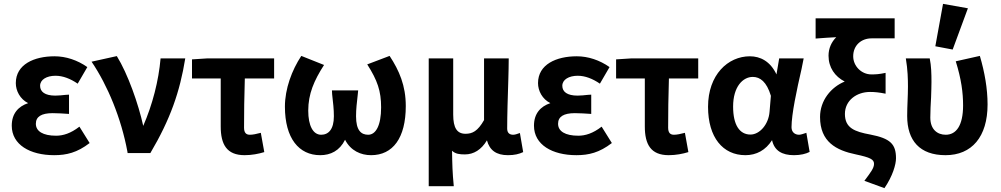

<svg xmlns="http://www.w3.org/2000/svg" viewBox="-20 -794 5192 996"><path d="M261 11C325 11 380 -2 445 -52L392 -137C347 -102 307 -90 271 -90C203 -90 166 -113 166 -152C166 -189 195 -207 253 -207C277 -207 311 -205 338 -203V-303L321 -302C302 -300 284 -298 267 -298C213 -298 188 -318 188 -349C188 -381 222 -401 268 -401C306 -401 345 -386 383 -360L433 -446C382 -482 322 -502 263 -502C157 -502 62 -460 62 -363C62 -323 84 -280 126 -259C75 -242 41 -205 41 -142C41 -43 136 11 261 11Z M455 -474C539 -350 609 -180 641 -7L642 0H760C864 -176 913 -318 941 -491H813C803 -375 771 -251 723 -141C698 -255 643 -411 586 -503Z M976 -387H1125V-138C1125 -45 1156 11 1249 11C1286 11 1322 4 1351 -5L1333 -105C1310 -99 1292 -95 1276 -95C1257 -95 1246 -105 1246 -132C1246 -204 1247 -296 1250 -387H1402V-491H1054L976 -486Z M1458 -241C1458 -76 1531 11 1641 11C1695 11 1742 -12 1770 -69C1799 -12 1852 11 1905 11C2018 11 2085 -78 2085 -244C2085 -350 2051 -428 2001 -504L1885 -460C1938 -377 1957 -322 1957 -237C1957 -142 1929 -95 1890 -95C1853 -95 1827 -118 1827 -191C1827 -229 1831 -259 1836 -305L1838 -325H1702L1703 -305C1708 -259 1712 -229 1712 -191C1712 -123 1684 -95 1646 -95C1604 -95 1579 -142 1579 -220C1579 -307 1609 -376 1661 -457L1543 -504C1494 -430 1458 -333 1458 -241Z M2204 172H2334C2327 101 2326 56 2325 -12C2343 5 2365 7 2392 7C2437 7 2477 -17 2506 -66C2520 -14 2555 11 2615 11C2649 11 2673 5 2694 -5L2677 -104C2662 -98 2649 -95 2642 -95C2624 -95 2611 -104 2611 -127C2611 -197 2614 -290 2617 -383C2618 -417 2619 -459 2619 -491H2491V-171C2458 -113 2430 -100 2395 -100C2351 -100 2331 -130 2331 -200V-491H2204Z M2970 11C3034 11 3089 -2 3154 -52L3101 -137C3056 -102 3016 -90 2980 -90C2912 -90 2875 -113 2875 -152C2875 -189 2904 -207 2962 -207C2986 -207 3020 -205 3047 -203V-303L3030 -302C3011 -300 2993 -298 2976 -298C2922 -298 2897 -318 2897 -349C2897 -381 2931 -401 2977 -401C3015 -401 3054 -386 3092 -360L3142 -446C3091 -482 3031 -502 2972 -502C2866 -502 2771 -460 2771 -363C2771 -323 2793 -280 2835 -259C2784 -242 2750 -205 2750 -142C2750 -43 2845 11 2970 11Z M3176 -387H3325V-138C3325 -45 3356 11 3449 11C3486 11 3522 4 3551 -5L3533 -105C3510 -99 3492 -95 3476 -95C3457 -95 3446 -105 3446 -132C3446 -204 3447 -296 3450 -387H3602V-491H3254L3176 -486Z M3847 11C3904 11 3952 -15 3985 -67C3997 -12 4037 11 4099 11C4133 11 4161 4 4180 -6L4163 -105C4148 -100 4134 -95 4125 -95C4104 -95 4086 -108 4086 -134C4086 -202 4113 -327 4138 -436L4149 -491H4022L4008 -408C3976 -476 3924 -502 3870 -502C3756 -502 3653 -406 3653 -240C3653 -81 3730 11 3847 11ZM3885 -395C3923 -395 3957 -370 3979 -297L3972 -214C3967 -149 3921 -96 3873 -96C3817 -96 3783 -145 3783 -241C3783 -345 3834 -395 3885 -395Z M4211 -594C4255 -598 4287 -599 4318 -601C4293 -576 4278 -543 4278 -505C4278 -444 4311 -397 4362 -371C4291 -342 4234 -273 4234 -187C4234 -58 4318 -14 4420 7C4495 23 4514 33 4514 56C4514 78 4497 100 4464 144L4568 182C4611 119 4628 59 4628 27C4628 -47 4598 -76 4495 -96C4413 -111 4363 -130 4363 -203C4363 -273 4424 -317 4493 -317C4517 -317 4539 -315 4574 -308V-416C4540 -409 4525 -408 4500 -408C4449 -408 4406 -451 4406 -502C4406 -560 4449 -595 4501 -595H4621V-699H4211Z M4679 -491C4689 -432 4690 -382 4690 -345C4690 -320 4689 -294 4688 -269C4687 -244 4686 -218 4686 -192C4686 -65 4751 11 4885 11C5021 11 5103 -84 5103 -252C5103 -334 5088 -419 5063 -504L4938 -476C4967 -383 4976 -313 4976 -247C4976 -142 4940 -95 4886 -95C4843 -95 4806 -122 4806 -184C4806 -217 4808 -254 4810 -289C4811 -319 4812 -348 4812 -369C4812 -412 4811 -452 4803 -491ZM4922 -537 5001 -751 4872 -774 4832 -554Z"/></svg>

Font: Source Sans Pro SemBd
Style: Regular
Weight: 700
Designer: Paul D. Hunt
Foundry: Adobe Systems Incorporated
Version: Version 2.020;PS 2.0;hotconv 1.0.86;makeotf.lib2.5.63406